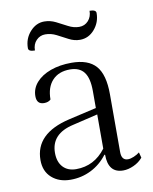

<svg xmlns="http://www.w3.org/2000/svg" viewBox="-78 -719 631 791"><g transform="rotate(-10 237.5 -324.0)"><path d="M154 12Q106 12 75.5 -15Q45 -42 45 -89Q45 -200 190 -234L307 -261V-332Q307 -386 288 -411Q269 -436 229 -436Q182 -436 155.5 -407.5Q129 -379 129 -328Q119 -318 101 -318Q70 -318 70 -352Q70 -384 92 -409Q114 -434 152.5 -448Q191 -462 240 -462Q310 -462 342 -425.5Q374 -389 374 -307V-65Q374 -30 401 -30Q412 -30 426 -36Q440 -42 450 -50L456 -27Q441 -9 418 1.5Q395 12 374 12Q311 12 311 -65H308Q280 -28 240 -8Q200 12 154 12ZM184 -27Q260 -27 308 -91V-234L203 -209Q109 -188 109 -108Q109 -70 129 -48.5Q149 -27 184 -27ZM154 -596Q132 -596 116.5 -580Q101 -564 101 -538Q74 -538 74 -552Q74 -592 99.5 -620.5Q125 -649 159 -649Q184 -649 207 -637.5Q230 -626 252.5 -614Q275 -602 298 -602Q321 -602 336 -618.5Q351 -635 351 -660Q378 -660 378 -646Q378 -607 353 -578Q328 -549 292 -549Q268 -549 245.5 -561Q223 -573 200.5 -584.5Q178 -596 154 -596Z"/></g></svg>

Font: Petrona Light
Style: Regular
Weight: 300
Designer: Ringo R. Seeber
Foundry: Ringo R. Seeber
Version: Version 2.001; ttfautohint (v1.8.3)